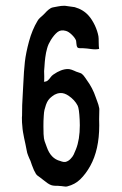

<svg xmlns="http://www.w3.org/2000/svg" viewBox="-20 -662 431 680"><path d="M182.6 -330.6Q172.9 -327.6 164.6 -320.8Q156.2 -314.5 151.4 -307.9Q146.5 -301.3 142.8 -290.8Q139.2 -280.3 137.5 -272.7Q135.7 -265.1 135 -252.2Q134.3 -239.3 134 -233.2Q133.8 -227.1 133.8 -214.4Q133.8 -181.6 135.7 -171.9Q136.2 -167.5 137.9 -162.4Q139.6 -157.2 142.1 -150.9Q144.5 -144.5 145.5 -141.6Q159.7 -100.1 193.4 -91.8Q194.3 -91.3 199.2 -89.8Q204.1 -88.4 205.6 -88.4Q207 -88.4 211.4 -88.4Q221.7 -90.8 229.5 -98.9Q237.3 -106.9 240.7 -114Q244.1 -121.1 249 -133.3Q262.7 -167.5 262.7 -218.3Q262.7 -227.5 262.2 -237.3Q260.3 -277.8 254.9 -288.1Q244.6 -308.1 223.1 -322.8Q208 -333 194.8 -332.5Q189 -332.5 182.6 -330.6ZM135.3 -372.6Q144 -372.6 148.9 -376.7Q153.8 -380.9 158.7 -387.7Q163.1 -394 168.9 -397.9Q196.8 -417.5 220.7 -417.5Q223.6 -417 226.1 -417Q228 -417 233.9 -415Q237.8 -413.6 242.9 -411.4Q248 -409.2 250 -408.2Q251.5 -407.7 256.6 -406Q261.7 -404.3 264.9 -403.1Q268.1 -401.9 270.5 -399.9Q273.4 -397.5 276.4 -394Q279.3 -390.6 282.5 -385.7Q285.6 -380.9 287.1 -378.9Q308.1 -350.6 319.3 -316.9Q319.8 -314.9 324.7 -302Q329.6 -289.1 330.6 -282.2Q332.5 -278.8 331.5 -260.7Q331.1 -241.2 331.1 -239.7Q331.5 -229 331.5 -218.3Q331.5 -131.3 299.3 -73.7Q283.7 -45.9 264.2 -26.9Q245.6 -8.8 218.8 -2Q216.3 -1 211.9 -1.2Q207.5 -1.5 204.6 -2Q201.7 -2.4 197.5 -2.9Q193.4 -3.4 190.9 -3.4Q188.5 -3.9 185.3 -3.9Q182.1 -3.9 179.2 -3.9Q176.3 -3.9 173.1 -4.2Q169.9 -4.4 167 -4.9Q164.1 -5.4 161.6 -6.3Q155.8 -8.3 149.2 -12.7Q142.6 -17.1 134.3 -23.9Q126 -30.8 123 -32.7Q122.1 -33.7 117.9 -36.4Q113.8 -39.1 111.3 -41.3Q108.9 -43.5 107.4 -45.9Q103.5 -52.2 100.1 -59.6Q96.7 -66.9 93 -77.4Q89.4 -87.9 87.9 -92.3Q86.4 -94.7 83.7 -101.3Q81.1 -107.9 79.6 -111.3Q78.1 -114.7 76.4 -120.4Q74.7 -126 74.2 -130.9Q72.8 -139.2 70.1 -151.6Q67.4 -164.1 65.4 -173.3Q63.5 -182.6 61.5 -194.1Q59.6 -205.6 59.1 -215.3Q57.6 -225.6 57.6 -245.6Q57.6 -249 58.1 -252.4Q58.1 -277.8 58.6 -289.8Q59.1 -301.8 60.5 -327.1Q62 -352.5 62.5 -364.3Q64.5 -410.6 68.1 -442.9Q71.8 -475.1 82.8 -515.6Q93.8 -556.2 112.8 -587.9Q114.3 -590.8 116.9 -594Q119.6 -597.2 121.8 -599.1Q124 -601.1 127.4 -604Q130.9 -606.9 132.8 -608.9Q135.3 -610.8 138.9 -615Q142.6 -619.1 145.3 -621.8Q147.9 -624.5 151.9 -627.7Q155.8 -630.9 159.2 -632.8Q162.6 -634.8 166.7 -635.7Q170.9 -636.7 177.2 -637.7Q180.7 -638.2 185.1 -639.2Q196.3 -641.6 209.5 -641.6L244.6 -636.7Q275.4 -627.9 294.4 -606Q305.7 -593.3 315.9 -572.3Q325.2 -552.2 328.6 -533.7Q329.6 -528.3 329.6 -511.7Q329.6 -496.6 331.1 -488.8Q325.2 -487.3 317.4 -487.3Q309.6 -487.3 303 -488.3Q296.4 -489.3 288.1 -490.2Q279.8 -491.2 274.4 -491.2Q273.4 -491.2 269.5 -491.2Q265.6 -491.2 263.4 -491.2Q261.2 -491.2 258.3 -491.9Q255.4 -492.7 253.9 -494.6Q251.5 -497.6 250.7 -506.6Q250 -515.6 249.5 -518.1Q245.6 -528.3 234.1 -539.3Q222.7 -550.3 212.9 -552.7Q195.3 -557.6 183.6 -548.3Q171.9 -539.1 160.2 -520.5Q155.8 -513.2 152.3 -505.9Q148.9 -498.5 146.7 -490Q144.5 -481.4 143.1 -475.3Q141.6 -469.2 140.4 -458.7Q139.2 -448.2 138.7 -443.6Q138.2 -439 137.5 -426.5Q136.7 -414.1 136.2 -410.2Q136.2 -407.7 136.7 -391.4Q137.2 -375 135.3 -372.6Z"/></svg>

Font: LaylaRuqaa
Style: Regular
Weight: 400
Version: Version 2.0